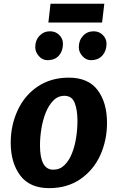

<svg xmlns="http://www.w3.org/2000/svg" viewBox="-20 -966 610 994"><path d="M234.5 8Q134 8 84.8 -57.5Q35.5 -123 35.5 -227.5Q35.5 -317.5 71.5 -395Q107 -472 175.2 -518Q243.5 -564 336.5 -564Q437 -564 485.5 -499.5Q534 -435 534 -329.5Q534 -240 499 -162Q463.5 -85 395.8 -38.5Q328 8 234.5 8ZM255.5 -87.5Q289.5 -87.5 313.5 -110.8Q337.5 -134 352.5 -171.8Q367.5 -209.5 374.2 -253.8Q381 -298 381 -340Q381 -396 366.8 -433Q352.5 -470 313.5 -470Q280 -470 255.8 -445.2Q231.5 -420.5 216.2 -381.5Q201 -342.5 194 -298Q187 -253.5 187 -214Q187 -87.5 255.5 -87.5ZM225 -654.5Q200 -654.5 181.2 -675.5Q162.5 -696.5 162.5 -721.5Q162.5 -757.5 184.5 -780.8Q206.5 -804 239 -804Q268 -804 287 -784.8Q306 -765.5 306 -739.5Q306 -702.5 285.2 -678.5Q264.5 -654.5 225 -654.5ZM450 -654.5Q426 -654.5 407 -675.2Q388 -696 388 -721.5Q388 -757 409.8 -780.5Q431.5 -804 465 -804Q493 -804 512.2 -784.8Q531.5 -765.5 531.5 -739.5Q531.5 -703 510.2 -678.8Q489 -654.5 450 -654.5ZM230.5 -849.5 241.5 -946.5H520L508.5 -849.5Z"/></svg>

Font: Merriweather Sans Italic
Style: Bold
Weight: 700
Italic angle: -7.5°
Designer: Eben Sorkin
Foundry: Eben Sorkin
Version: Version 1.008; ttfautohint (v1.7.19-72a1) -l 8 -r 50 -G 200 